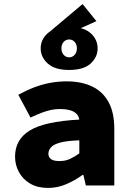

<svg xmlns="http://www.w3.org/2000/svg" viewBox="-20 -912 640 944"><path d="M294 -736 222 -754 386 -892 454 -808ZM216 12Q164 12 128 -9.5Q92 -31 73 -66Q54 -101 54 -142Q54 -226 126.5 -270.5Q199 -315 370 -324Q367 -342 355 -353.5Q343 -365 322.5 -370.5Q302 -376 274 -376Q253 -376 231 -371.5Q209 -367 184.5 -357.5Q160 -348 130 -334L70 -446Q108 -467 147 -482Q186 -497 226 -504.5Q266 -512 308 -512Q379 -512 431.5 -487.5Q484 -463 513 -411.5Q542 -360 542 -278V0H402L390 -52H386Q349 -25 306 -6.5Q263 12 216 12ZM272 -120Q302 -120 326 -131.5Q350 -143 370 -158V-222Q309 -220 276 -211Q243 -202 230.5 -187.5Q218 -173 218 -156Q218 -145 224 -136.5Q230 -128 242 -124Q254 -120 272 -120ZM320 -568Q250 -568 215 -599.5Q180 -631 180 -674Q180 -718 215 -749Q250 -780 320 -780Q391 -780 425.5 -749Q460 -718 460 -674Q460 -631 425.5 -599.5Q391 -568 320 -568ZM320 -630Q336 -630 347 -642.5Q358 -655 358 -674Q358 -694 347 -706Q336 -718 320 -718Q304 -718 293 -706Q282 -694 282 -674Q282 -655 293 -642.5Q304 -630 320 -630Z"/></svg>

Font: Source Code Pro ExtraLight Black
Style: Regular
Weight: 900
Monospace: yes
Version: Version 1.018;hotconv 1.0.116;makeotfexe 2.5.65601